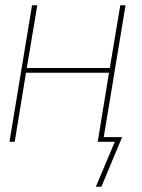

<svg xmlns="http://www.w3.org/2000/svg" viewBox="-20 -540 540 731"><path d="M366 171H345L417 0H352L395 -263H79L36 0H16L102 -520H122L82 -281H398L438 -520H458L375 -18H445Z"/></svg>

Font: Iosevka Term Curly Thin
Style: Italic
Weight: 100
Italic angle: -9°
Designer: Belleve Invis
Foundry: Belleve Invis
Version: Version 32.3.0